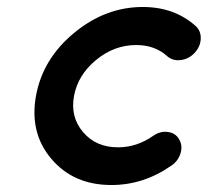

<svg xmlns="http://www.w3.org/2000/svg" viewBox="-20 -530 611 550"><path d="M299 0Q191 0 127.5 -74.5Q64 -149 83 -255Q102 -361 192 -435.5Q282 -510 389 -510Q480 -510 541 -455Q556 -441 555 -418.5Q554 -396 537 -378Q521 -361 498 -358Q475 -355 459 -369Q424 -401 370 -401Q307 -401 255 -358Q203 -315 192 -255Q181 -195 218 -151.5Q255 -108 318 -108Q372 -108 419 -141Q439 -155 461 -152Q483 -149 493 -131Q504 -113 497 -90.5Q490 -68 470 -55Q391 0 299 0Z"/></svg>

Font: Quicksand
Style: Bold Italic
Weight: 700
Italic angle: -12°
Designer: Andrew Paglinawan
Foundry: Andrew Paglinawan
Version: 1.002